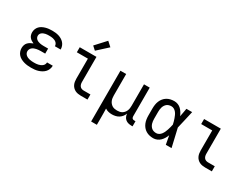

<svg xmlns="http://www.w3.org/2000/svg" viewBox="-72 -1480 3145 2407"><g transform="rotate(30 1500.0 -277.0)"><path d="M297 8Q272 8 246.5 5.5Q221 3 196 -4Q171 -11 148 -23Q125 -35 107.5 -53.5Q90 -72 81 -96.5Q72 -121 72 -147Q72 -168 78.5 -189.5Q85 -211 100 -227Q115 -243 134 -253.5Q153 -264 173 -271Q156 -278 139.5 -288.5Q123 -299 111 -313.5Q99 -328 93.5 -346.5Q88 -365 88 -384Q88 -408 96.5 -430.5Q105 -453 121 -470.5Q137 -488 158.5 -499Q180 -510 203 -516.5Q226 -523 249.5 -525.5Q273 -528 297 -528Q321 -528 345 -525.5Q369 -523 392 -516Q415 -509 436 -496.5Q457 -484 473 -466Q489 -448 497.5 -425Q506 -402 506 -378Q506 -377 506 -376.5Q506 -376 506 -375H423Q423 -375 423 -375.5Q423 -376 423 -376Q423 -390 417 -403Q411 -416 401 -425Q391 -434 378 -440Q365 -446 351.5 -449Q338 -452 324.5 -453Q311 -454 297 -454Q284 -454 270.5 -453.5Q257 -453 243.5 -450Q230 -447 217.5 -442Q205 -437 194 -428.5Q183 -420 177 -408Q171 -396 171 -382Q171 -368 177 -355.5Q183 -343 194 -334Q205 -325 218 -320Q231 -315 244.5 -312Q258 -309 272 -308Q286 -307 300 -307H364V-234H300Q284 -234 268.5 -232.5Q253 -231 237.5 -228Q222 -225 207.5 -219Q193 -213 181 -203Q169 -193 162 -178.5Q155 -164 155 -148Q155 -148 155 -148Q155 -148 155 -148Q155 -133 162 -119Q169 -105 181 -95.5Q193 -86 207 -80Q221 -74 236 -71Q251 -68 266.5 -67Q282 -66 297 -66Q313 -66 328 -67Q343 -68 358 -71.5Q373 -75 387 -81Q401 -87 413 -96.5Q425 -106 432 -120Q439 -134 439 -150Q439 -150 439 -150Q439 -150 439 -150H522Q522 -149 522 -149Q522 -149 522 -148Q522 -123 512.5 -98.5Q503 -74 485.5 -55.5Q468 -37 445.5 -24.5Q423 -12 398.5 -4.5Q374 3 348.5 5.5Q323 8 297 8Z M1013 0Q993 0 972 -3.5Q951 -7 932.5 -16Q914 -25 899 -40Q884 -55 875 -74Q866 -93 862.5 -113.5Q859 -134 859 -155V-447H699V-520H941V-155Q941 -139 945 -124Q949 -109 958.5 -97Q968 -85 983 -79.5Q998 -74 1013 -74H1111V0ZM885 -577 834 -623 968 -769 1032 -711Z M1288 215V-520H1371V-210Q1371 -192 1373.5 -173.5Q1376 -155 1383 -138Q1390 -121 1402 -106.5Q1414 -92 1429.5 -82.5Q1445 -73 1463.5 -69.5Q1482 -66 1500 -66Q1518 -66 1536.5 -69.5Q1555 -73 1570.5 -82.5Q1586 -92 1598 -106.5Q1610 -121 1617 -138Q1624 -155 1626.5 -173.5Q1629 -192 1629 -210V-520H1712V-104Q1712 -97 1714.5 -89Q1717 -81 1722.5 -75.5Q1728 -70 1735.5 -68Q1743 -66 1751 -66H1768V8H1751Q1728 8 1706 2.5Q1684 -3 1666.5 -17Q1649 -31 1639.5 -52Q1630 -73 1629 -96Q1620 -72 1604 -51.5Q1588 -31 1566.5 -17.5Q1545 -4 1519.5 2Q1494 8 1468 8Q1442 8 1416.5 2Q1391 -4 1369 -19Q1370 13 1370.5 44.5Q1371 76 1371 107V215Z M2066 8Q2038 8 2011 2Q1984 -4 1960 -18.5Q1936 -33 1918.5 -54.5Q1901 -76 1890.5 -101.5Q1880 -127 1876 -154.5Q1872 -182 1872 -210V-310Q1872 -338 1876 -365.5Q1880 -393 1890.5 -418.5Q1901 -444 1918.5 -465.5Q1936 -487 1960 -501.5Q1984 -516 2011 -522Q2038 -528 2066 -528Q2093 -528 2118.5 -518Q2144 -508 2163 -489.5Q2182 -471 2196.5 -448Q2211 -425 2221 -400Q2227 -430 2232.5 -460Q2238 -490 2243 -520H2326Q2311 -456 2297 -391.5Q2283 -327 2267 -263Q2283 -198 2297.5 -132Q2312 -66 2328 0H2245Q2239 -31 2233.5 -62Q2228 -93 2222 -125Q2212 -99 2198 -75.5Q2184 -52 2164.5 -33Q2145 -14 2119 -3Q2093 8 2066 8ZM2066 -66Q2087 -66 2105.5 -77Q2124 -88 2136.5 -105Q2149 -122 2158 -141.5Q2167 -161 2173.5 -181.5Q2180 -202 2185.5 -222.5Q2191 -243 2195 -263Q2191 -283 2185.5 -303Q2180 -323 2173 -342.5Q2166 -362 2157.5 -381Q2149 -400 2136 -416.5Q2123 -433 2105 -443.5Q2087 -454 2066 -454Q2049 -454 2032 -449.5Q2015 -445 2001.5 -434.5Q1988 -424 1978.5 -409Q1969 -394 1964 -378Q1959 -362 1957 -344.5Q1955 -327 1955 -310V-210Q1955 -193 1957 -175.5Q1959 -158 1964 -142Q1969 -126 1978.5 -111Q1988 -96 2001.5 -85.5Q2015 -75 2032 -70.5Q2049 -66 2066 -66Z M2813 0Q2793 0 2772 -3.5Q2751 -7 2732.5 -16Q2714 -25 2699 -40Q2684 -55 2675 -74Q2666 -93 2662.5 -113.5Q2659 -134 2659 -155V-447H2499V-520H2741V-155Q2741 -139 2745 -124Q2749 -109 2758.5 -97Q2768 -85 2783 -79.5Q2798 -74 2813 -74H2911V0Z"/></g></svg>

Font: Bmono
Style: Regular
Weight: 400
Monospace: yes
Designer: Belleve Invis
Foundry: Belleve Invis
Version: Version 11.2.2; ttfautohint (v1.8.2)